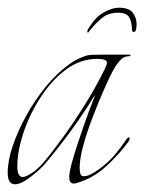

<svg xmlns="http://www.w3.org/2000/svg" viewBox="-24 -467 375 499"><path d="M285 -447Q311 -447 321 -434Q331 -421 331 -404Q331 -397 329.5 -390.5Q328 -384 324 -384Q319 -384 319 -390Q319 -407 312.5 -420.5Q306 -434 283 -434Q258 -434 241.5 -420.5Q225 -407 212 -391Q205 -382 205 -382Q203 -382 203 -385Q203 -389 206.5 -394Q210 -399 212 -402Q226 -424 247 -435.5Q268 -447 285 -447ZM15 12Q-4 12 -4 -18Q-4 -49 9 -87.5Q22 -126 44 -166Q66 -206 94 -240.5Q122 -275 152 -297Q170 -311 191 -319Q202 -324 215.5 -324.5Q229 -325 242 -325H313Q316 -325 315 -323Q314 -321 312 -321Q297 -321 287 -309Q277 -297 271 -286Q262 -270 247.5 -237Q233 -204 218 -165.5Q203 -127 193 -91Q183 -55 183 -31Q183 -23 185 -15Q187 -9 194 -9Q203 -9 214 -15Q225 -21 234.5 -28Q244 -35 246 -37Q263 -51 277 -68Q291 -85 304 -104Q308 -110 311 -110Q313 -110 313 -107Q313 -104 310 -99Q285 -65 251 -34Q217 -3 174 9Q172 10 168 10Q156 10 156 -6Q156 -19 162.5 -43Q169 -67 178.5 -95.5Q188 -124 197.5 -151Q207 -178 214.5 -197Q222 -216 223 -221Q204 -189 180 -154.5Q156 -120 133 -90.5Q110 -61 92 -40Q87 -34 73 -21.5Q59 -9 43 1.5Q27 12 15 12ZM35 -7Q43 -7 58 -17Q70 -23 91 -47Q112 -72 141 -112Q170 -152 198.5 -198Q227 -244 248 -287Q254 -299 254 -304Q254 -314 229 -314Q184 -314 146.5 -285.5Q109 -257 80.5 -212.5Q52 -168 36.5 -120.5Q21 -73 21 -35Q21 -7 35 -7Z"/></svg>

Font: Explora
Style: Regular
Weight: 400
Designer: Robert E. Leuschke
Foundry: Robert E. Leuschke
Version: Version 1.010